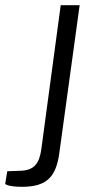

<svg xmlns="http://www.w3.org/2000/svg" viewBox="-120 -550 369 740"><path d="M187 -530H114L39 27C31 80 12 105 -37 108L-92 110L-100 159C-100 159 -90 170 -35 170C63 170 97 129 109 37Z"/></svg>

Font: Cheyenne Sans Light
Style: Italic
Weight: 300
Italic angle: -8.13011°
Designer: The Public Sans project authors (U.S. Web Design System), Libre Franklin designed by Pablo Impallari and Rodrigo Fuenzal
Foundry: The Cheyenne Sans Project Authors
Version: Version 2.007